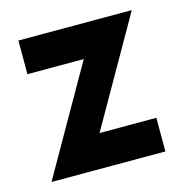

<svg xmlns="http://www.w3.org/2000/svg" viewBox="-72 -484 526 551"><g transform="rotate(-15 191.0 -208.5)"><path d="M16.7 0V-1.4L196.5 -316.7H29.2V-416.7H365.3V-415.3L185.4 -100H354.2V0Z"/></g></svg>

Font: Afacad Flux
Style: Bold
Weight: 700
Designer: Kristian Moeller
Foundry: Dicotype
Version: Version 1.100